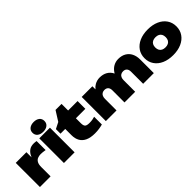

<svg xmlns="http://www.w3.org/2000/svg" viewBox="196 -2032 3232 3232"><g transform="rotate(-45 1812.0 -415.5)"><path d="M61 -575H315V-452Q325 -476 337 -497Q363 -541 403 -567Q443 -593 503 -593Q518 -593 534 -591.5Q550 -590 569 -587V-372Q535 -378 508 -380.5Q481 -383 460 -383Q422 -383 389 -369.5Q356 -356 335.5 -321Q315 -286 315 -221V0H61Z M633 -587H887V0H633ZM760 -617Q696 -617 657 -648Q618 -679 618 -733Q618 -787 657 -818Q696 -849 760 -849Q825 -849 863.5 -818Q902 -787 902 -733Q902 -679 863.5 -648Q825 -617 760 -617Z M941 -390V-499L1054 -556L1165 -732H1308V-575H1533V-390H1308V-272Q1308 -217 1329 -194.5Q1350 -172 1415 -172Q1455 -172 1486.5 -177.5Q1518 -183 1543 -191V-7Q1509 3 1459.5 10.5Q1410 18 1356 18Q1254 18 1187 -12.5Q1120 -43 1087 -101Q1054 -159 1054 -239V-390Z M1631 -575H1885V-501Q1916 -540 1956 -562Q2011 -593 2074 -593Q2155 -593 2212 -559.5Q2269 -526 2299 -466Q2300 -463 2301 -461Q2304 -465 2306 -469Q2344 -531 2399 -562Q2454 -593 2517 -593Q2598 -593 2655.5 -559.5Q2713 -526 2743 -465.5Q2773 -405 2773 -324V0H2519V-288Q2519 -336 2495.5 -362Q2472 -388 2428 -388Q2397 -388 2374.5 -374.5Q2352 -361 2340.5 -335.5Q2329 -310 2329 -274V0H2075V-288Q2075 -336 2051.5 -362Q2028 -388 1984 -388Q1953 -388 1930.5 -374.5Q1908 -361 1896.5 -335.5Q1885 -310 1885 -274V0H1631Z M3219 18Q3105 18 3019.5 -20Q2934 -58 2886.5 -127Q2839 -196 2839 -287Q2839 -379 2886.5 -448Q2934 -517 3019.5 -555Q3105 -593 3219 -593Q3333 -593 3418.5 -555Q3504 -517 3551.5 -448Q3599 -379 3599 -287Q3599 -196 3551.5 -127Q3504 -58 3418.5 -20Q3333 18 3219 18ZM3219 -167Q3259 -167 3286.5 -181Q3314 -195 3328.5 -222Q3343 -249 3343 -287Q3343 -326 3328.5 -353Q3314 -380 3286.5 -394Q3259 -408 3219 -408Q3180 -408 3152 -394Q3124 -380 3109.5 -353Q3095 -326 3095 -288Q3095 -249 3109.5 -222Q3124 -195 3152 -181Q3180 -167 3219 -167Z"/></g></svg>

Font: Bounded
Style: Regular
Weight: 900
Designer: Vlad Churkin
Version: Version 1.0